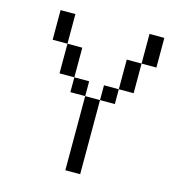

<svg xmlns="http://www.w3.org/2000/svg" viewBox="-97 -704 694 782"><g transform="rotate(15 250.0 -312.5)"><path d="M250 -312.5V0H312.5V-312.5ZM250 -312.5V-375H187.5V-312.5ZM312.5 -312.5H375V-375H312.5ZM187.5 -375Q187.5 -375 187.5 -500H125Q125 -500 125 -375ZM375 -375H437.5Q437.5 -375 437.5 -500H375Q375 -500 375 -375ZM125 -500Q125 -500 125 -625H62.5Q62.5 -625 62.5 -500ZM437.5 -500H500Q500 -500 500 -625H437.5Q437.5 -625 437.5 -500Z"/></g></svg>

Font: Unifont
Style: Regular
Weight: 500
Version: Version 15.1.04